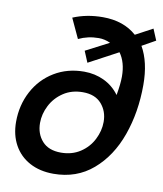

<svg xmlns="http://www.w3.org/2000/svg" viewBox="-87 -846 790 928"><g transform="rotate(10 308.0 -381.5)"><path d="M17 -204Q17 -286 53 -354Q89 -422 153.5 -461Q218 -500 300 -500Q353 -500 398 -478.5Q443 -457 473 -416Q483 -471 483 -508Q483 -578 451 -622L307 -545L284 -600L398 -659Q370 -672 341 -672Q288 -672 242 -650L197 -747Q264 -775 343 -775Q445 -775 509 -718L593 -763L616 -708L550 -671Q592 -598 592 -486Q592 -352 551.5 -238.5Q511 -125 431 -56.5Q351 12 238 12Q171 12 121 -15Q71 -42 44 -91Q17 -140 17 -204ZM434 -277Q434 -329 402.5 -365Q371 -401 311 -401Q256 -401 215.5 -374Q175 -347 153.5 -305Q132 -263 132 -219Q132 -166 163.5 -130.5Q195 -95 256 -95Q310 -95 350.5 -121.5Q391 -148 412.5 -190.5Q434 -233 434 -277Z"/></g></svg>

Font: Open Sauce Sans SemiBold Italic
Style: Regular
Weight: 600
Italic angle: -10°
Designer: Alfredo Marco Pradil
Foundry: Creative Sauce Fz LLC
Version: Version 1.477